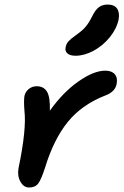

<svg xmlns="http://www.w3.org/2000/svg" viewBox="-20 -816 546 848"><path d="M314 -569.8Q289.1 -569.8 277.6 -580.1Q266.1 -590.3 270 -607.9Q272.9 -623 283 -634Q293 -645 315.9 -661.1Q343.8 -680.7 358.2 -697.8Q372.6 -714.8 387.2 -744.1Q401.4 -773.4 417.5 -784.7Q433.6 -795.9 455.1 -795.9Q484.9 -795.9 497.1 -778.1Q509.3 -760.3 503.9 -730Q495.1 -688.5 464.4 -650.9Q433.6 -613.3 392.8 -591.6Q352.1 -569.8 314 -569.8ZM108.9 12.2Q84.5 12.2 70.1 -13.7Q55.7 -39.6 62 -74.2Q97.7 -245.6 87.9 -327.1Q84.5 -369.6 87.9 -392.1Q92.3 -411.1 107.2 -423.1Q122.1 -435.1 142.1 -435.1Q173.3 -435.1 187.7 -410.9Q202.1 -386.7 200.2 -327.1Q258.8 -409.2 326.7 -456.5Q394.5 -503.9 444.8 -503.9Q473.6 -503.9 487.1 -488Q500.5 -472.2 495.1 -444.8Q488.3 -410.6 446.8 -395Q341.3 -354 279.3 -277.3Q217.3 -200.7 179.2 -76.2Q162.1 -22.9 148.7 -5.4Q135.3 12.2 108.9 12.2Z"/></svg>

Font: Shantell Sans Irregular
Style: Italic
Weight: 500
Italic angle: -11.31°
Designer: Stephen Nixon, Anya Danilova, Shantell Martin
Foundry: Arrow Type
Version: Version 1.006;[9816181b4]